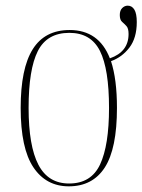

<svg xmlns="http://www.w3.org/2000/svg" viewBox="-20 -648 503 678"><path d="M223 10Q143 10 98 -57Q53 -124 53 -267Q53 -406 95.5 -474Q138 -542 226 -542Q329 -542 368 -442Q434 -465 434 -528Q434 -548 426.5 -556Q419 -564 411 -571Q403 -578 403 -595Q403 -611 411.5 -619.5Q420 -628 431 -628Q446 -628 454.5 -614Q463 -600 463 -570Q463 -514 437 -480Q411 -446 372 -432Q393 -368 393 -267Q393 -123 350 -56.5Q307 10 223 10ZM224 0Q302 0 333.5 -67.5Q365 -135 365 -267Q365 -404 333 -468Q301 -532 225 -532Q146 -532 113.5 -467.5Q81 -403 81 -267Q81 -133 115.5 -66.5Q150 0 224 0Z"/></svg>

Font: Noto Serif Display Condensed Thin
Style: Regular
Weight: 100
Width: 3
Designer: Monotype Design Team
Foundry: Monotype Imaging Inc.
Version: Version 2.009